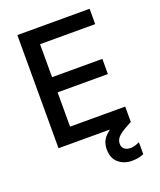

<svg xmlns="http://www.w3.org/2000/svg" viewBox="-164 -801 928 1116"><g transform="rotate(-20 300.0 -242.5)"><path d="M80 0V-700H527V-605H186V-401H497V-307H186V-95H527V0ZM456 215Q410 215 375.5 187Q341 159 341 102Q341 56 369 26Q397 -4 437 -25L497 -57L527 0L480 26Q454 41 438.5 58Q423 75 423 98Q423 120 437.5 131Q452 142 472 142Q488 142 500.5 138.5Q513 135 531 127V201Q513 208 496 211.5Q479 215 456 215Z"/></g></svg>

Font: DM Mono Medium
Style: Regular
Weight: 500
Designer: Colophon Foundry
Foundry: Colophon Foundry
Version: Version 1.000; ttfautohint (v1.8.2.53-6de2)